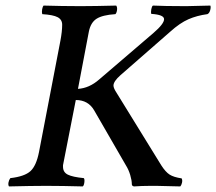

<svg xmlns="http://www.w3.org/2000/svg" viewBox="-20 -667 776 689"><path d="M252 -308.1 206.1 -74.2V-68.8Q206.1 -48.8 223.4 -40.3Q240.7 -31.7 280.8 -27.8Q284.2 -23.9 282.7 -12.5Q281.2 -1 276.9 2Q200.7 0 152.8 0H138.2Q96.2 0 12.2 2Q8.8 -3.4 10.5 -12.5Q12.2 -21.5 17.1 -27.8Q68.4 -33.7 89.4 -53Q110.4 -72.3 120.1 -122.1L196.8 -521Q203.1 -554.7 203.1 -578.1Q203.1 -596.7 187 -605.2Q170.9 -613.8 131.8 -616.2Q129.4 -624 131.3 -634Q133.3 -644 136.2 -647Q204.6 -645 259.8 -645H276.9Q318.8 -645 397 -647Q401.4 -641.1 399.9 -630.6Q398.4 -620.1 394 -616.2Q347.7 -613.3 326.4 -599.6Q305.2 -585.9 298.8 -553.2L259.8 -348.1Q300.3 -350.6 335.9 -381.8L530.8 -548.8Q568.8 -581.5 568.8 -598.1Q568.8 -614.3 522.9 -617.2Q521 -623 522.9 -633.8Q524.9 -644.5 528.8 -647Q571.8 -645 637.2 -645H651.9Q652.8 -645 734.9 -647Q737.3 -640.6 734.1 -629.9Q731 -619.1 724.1 -616.2Q687 -611.3 656.2 -597.9Q625.5 -584.5 590.8 -553.2L412.1 -397Q387.2 -375 387.2 -359.9Q387.2 -350.6 398.9 -333L559.1 -73.2Q574.2 -49.8 588.6 -40.5Q603 -31.2 631.8 -26.9Q635.3 -20.5 633.1 -11.2Q630.9 -2 627 2Q560.5 0 543.9 0H517.1Q489.3 0 460.9 2Q453.1 0.5 453.1 -5.9Q453.1 -19.5 447.3 -39.1Q441.4 -58.6 432.1 -73.2L317.9 -271Q296.4 -308.1 252 -308.1Z"/></svg>

Font: Common Serif Medium
Style: Italic
Weight: 500
Italic angle: -12°
Designer: Philipp H. Poll, Khaled Hosny
Foundry: Stefan Peev, Context Ltd.
Version: Version 1.026